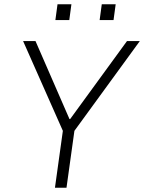

<svg xmlns="http://www.w3.org/2000/svg" viewBox="-20 -878 674 898"><path d="M237 0 274 -266 88 -686H146L305 -321H308L574 -686H634L328 -266L291 0ZM239 -784 249 -858H314L304 -784ZM446 -784 456 -858H521L511 -784Z"/></svg>

Font: Chivo Mono Medium Thin
Style: Italic
Weight: 250
Italic angle: -8.05°
Monospace: yes
Version: Version 1.008